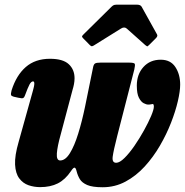

<svg xmlns="http://www.w3.org/2000/svg" viewBox="-20 -790 797 828"><path d="M30 -400.5Q50.5 -465.5 91.2 -501Q132 -536.5 195.5 -536.5Q251.5 -536.5 276.5 -513.2Q301.5 -490 301.5 -452.5Q301.5 -440 299 -427Q296.5 -414 293 -403L242 -211Q227.5 -159.5 225.2 -128.8Q223 -98 239.5 -98Q262 -98 281.5 -129.5Q301 -161 317.2 -213.5Q333.5 -266 346.5 -328.5L381 -497.5Q383.5 -512 389.5 -516Q395.5 -520 413.5 -520H535.5Q559 -520 561.2 -514.5Q563.5 -509 559 -489.5L485.5 -203.5Q469.5 -141 466 -114.5Q462.5 -88 481 -88Q496 -88 517 -108.8Q538 -129.5 560 -161.5Q582 -193.5 601 -227.8Q620 -262 631.8 -290Q643.5 -318 643.5 -330Q643.5 -341.5 638.5 -341.5Q636.5 -341.5 631.5 -340.2Q626.5 -339 619 -339Q611 -339 599.5 -345Q588 -351 579 -368.5Q570 -386 570 -421Q570 -469.5 598.5 -501Q627 -532.5 673 -532.5Q715.5 -532.5 736.2 -501Q757 -469.5 757 -425Q757 -397 747 -353.8Q737 -310.5 717.5 -260.5Q698 -210.5 669.5 -161.5Q641 -112.5 604 -72Q567 -31.5 521.5 -7Q476 17.5 423 17.5Q378.5 17.5 356 7.8Q333.5 -2 324.2 -17.5Q315 -33 310.5 -51Q307 -66 301.8 -67Q296.5 -68 286 -52Q261.5 -15.5 229.5 0.8Q197.5 17 153 17Q127 17 103 8.8Q79 0.5 63 -20.8Q47 -42 45 -80.2Q43 -118.5 60.5 -178.5L122 -399Q124 -405.5 126 -415Q128 -424.5 128 -429.5Q128 -439 122.5 -439Q114.5 -439 107.2 -425.5Q100 -412 87.5 -378Q85 -370.5 80.5 -367.5Q76 -364.5 59 -368.5L39 -373Q29.5 -375.5 27.8 -380.2Q26 -385 30 -400.5ZM366.5 -596.5 338 -625.5Q333 -631 333.8 -633.5Q334.5 -636 340.5 -642L461.5 -761.5Q467.5 -767.5 473.2 -768.8Q479 -770 490 -770H569Q585.5 -770 590.5 -761.5L657 -642Q661.5 -635 653 -626L623 -596Q616.5 -589.5 614.2 -590.2Q612 -591 606.5 -595.5L527 -666.5Q516.5 -676 502 -667L384 -593.5Q377 -589.5 373.8 -591Q370.5 -592.5 366.5 -596.5Z"/></svg>

Font: Besley* Condensed Heavy
Style: Italic
Weight: 800
Width: 3
Italic angle: -13°
Designer: Owen Earl
Foundry: indestructible type*
Version: Version 3.000; ttfautohint (v1.8.3)